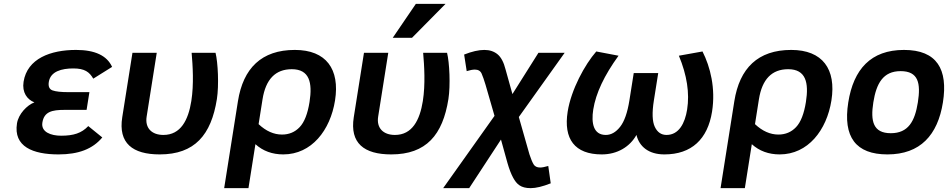

<svg xmlns="http://www.w3.org/2000/svg" viewBox="-20 -786 4918 996"><path d="M297 -82C243.3 -82 192.1 -101.4 199.8 -150C208.7 -206.7 249.5 -216 315.2 -216H429.2L443.8 -308H334.8C296.8 -308 269.4 -311 252.7 -317C236 -323 229.5 -337.7 233.2 -361C241.8 -415.5 299.7 -431 360.3 -431C419 -431 443.6 -412.8 463.9 -378L561.5 -439C534.8 -497.7 472.5 -527 374.5 -527C242.6 -527 121.4 -482.3 102.3 -362C93.6 -306.6 120.6 -269.7 158.4 -255C120.2 -240.6 75.8 -194.6 68.1 -146C49 -25.3 150.6 15 283.6 15C387.2 15 460.4 -12.8 510.6 -73L437.9 -132C403.2 -95.2 361.5 -82 297 -82Z M808.6 15C990.2 15 1075.6 -86.2 1105.1 -272C1116.4 -343.7 1110.6 -462.5 1098.1 -512H974.1C979.8 -446.1 986.2 -348.8 972.5 -262C956.8 -162.8 917.4 -86 827.6 -86C767.9 -86 731.2 -121.1 740.7 -181L793.1 -512H667.1L614.2 -178C592.8 -43.2 667.5 15 808.6 15Z M1718 -265C1743.6 -426.9 1672.4 -527 1509.5 -527C1336.9 -527 1241.5 -432.5 1214.3 -261L1142.9 190H1268.9L1305 -38C1344.1 -2.7 1392.3 15 1449.6 15C1596.2 15 1693.5 -110.2 1718 -265ZM1585.7 -257C1576 -195.7 1558.9 -152.2 1534.5 -126.5C1510.1 -100.8 1479.6 -88 1442.9 -88C1400.3 -88 1359.8 -106 1321.5 -142L1341.9 -271C1358.4 -375 1409 -427 1493.6 -427C1585.7 -427 1601.5 -357 1585.7 -257Z M2009.6 15C2191.2 15 2276.6 -86.2 2306.1 -272C2317.4 -343.7 2311.6 -462.5 2299.1 -512H2175.1C2180.8 -446.1 2187.2 -348.8 2173.5 -262C2157.8 -162.8 2118.4 -86 2028.6 -86C1968.9 -86 1932.2 -121.1 1941.7 -181L1994.1 -512H1868.1L1815.2 -178C1793.8 -43.2 1868.5 15 2009.6 15ZM2117.4 -590 2291.3 -766H2137.3L2017.4 -590Z M2545.3 -185 2278.9 190H2413.9L2578.8 -62C2591.9 -14 2603 26.2 2612.2 58.5C2621.4 90.8 2631.4 116.7 2642 136C2660.3 169.5 2681.5 190 2732.9 190C2760.2 190 2794.9 181.7 2836.9 165L2824.1 75C2805.9 80.3 2791.9 83 2781.9 83C2765.9 83 2754.6 77.5 2748 66.5C2741.4 55.5 2734.3 38.3 2726.6 15L2671.4 -179L2909.1 -512H2773.1L2638.2 -298L2602.5 -426C2593.1 -463.3 2579.2 -489.5 2560.9 -504.5C2542.6 -519.5 2519.8 -527 2492.5 -527C2463.1 -527 2428.2 -519 2387.7 -503L2401 -417C2417.9 -422.3 2432 -425 2443.3 -425C2460.6 -425 2472.4 -418 2478.5 -404C2484.6 -390 2491.4 -370.7 2498.8 -346Z M3437.6 -86C3410.3 -86 3390 -100 3376.8 -128C3363.5 -156 3361.9 -201.7 3372 -265L3394.5 -407H3267.5L3245 -265C3234.9 -201.7 3218.9 -156 3196.8 -128C3174.7 -100 3150 -86 3122.6 -86C3058.5 -86 3046.3 -146.8 3057.5 -218C3070.8 -302 3114.6 -395 3188.7 -497L3073.2 -519C3013.5 -451 2942.8 -320.7 2924.8 -207C2902.3 -65.3 2961.1 15 3101.6 15C3183.1 15 3247.6 -25 3281.6 -86C3296.4 -25 3345.3 15 3426.6 15C3567.3 15 3651.1 -64 3673.8 -207C3692.9 -327.5 3664.8 -439.1 3624.2 -519L3501.7 -497C3543.7 -395.7 3557.9 -302.7 3544.5 -218C3533.3 -146.9 3501.7 -86 3437.6 -86Z M4293 -265C4318.6 -426.9 4247.4 -527 4084.5 -527C3911.9 -527 3816.5 -432.5 3789.3 -261L3717.9 190H3843.9L3880 -38C3919.1 -2.7 3967.3 15 4024.6 15C4171.2 15 4268.5 -110.2 4293 -265ZM4160.7 -257C4151 -195.7 4133.9 -152.2 4109.5 -126.5C4085.1 -100.8 4054.6 -88 4017.9 -88C3975.3 -88 3934.8 -106 3896.5 -142L3916.9 -271C3933.4 -375 3984 -427 4068.6 -427C4160.7 -427 4176.5 -357 4160.7 -257Z M4669.5 -527C4497.6 -527 4407.6 -426.9 4380.4 -255C4351.9 -75 4419.6 15 4583.6 15C4753.7 15 4844.5 -85.2 4871.4 -255C4898.5 -426.4 4840.5 -527 4669.5 -527ZM4601 -95C4509.6 -95 4494.9 -157.1 4510.4 -255C4525.9 -352.7 4560.7 -417 4652 -417C4744.2 -417 4757.1 -354.4 4741.4 -255C4725.9 -157 4691.9 -95 4601 -95Z"/></svg>

Font: Fog Sans
Style: It
Weight: 700
Foundry: Intel Corporation
Version: Version 1.00